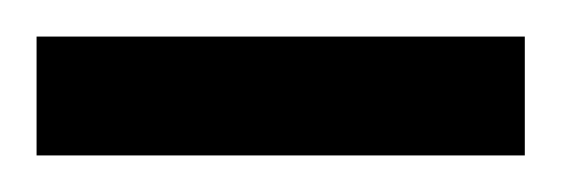

<svg xmlns="http://www.w3.org/2000/svg" viewBox="-20 -1 307 105"><path d="M0 84V19H267V84Z"/></svg>

Font: Bricolage Grotesque 24pt Condensed Light
Style: Regular
Weight: 300
Width: 3
Designer: Mathieu Triay
Foundry: Atelier Triay
Version: Version 1.001;gftools[0.9.33.dev8+g029e19f]